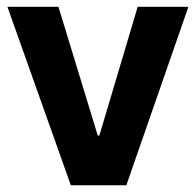

<svg xmlns="http://www.w3.org/2000/svg" viewBox="-20 -553 584 573"><path d="M276.6 -148.6H271.7L154.4 -532.8H2.1L191.4 0H357L542.3 -532.8H390.9Z"/></svg>

Font: Estedad-FD VF
Style: Regular
Weight: 100
Designer: Amin Abedi
Version: Version 7.3